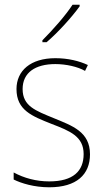

<svg xmlns="http://www.w3.org/2000/svg" viewBox="-20 -785 444 815"><path d="M318 -758V-765H288C258 -719 205 -659 160 -614V-606H178C226 -647 284 -711 318 -758ZM362 -130C362 -226 287 -251 207 -284C132 -315 76 -334 76 -407C76 -477 130 -513 215 -513C260 -513 310 -502 341 -484L353 -509C317 -526 269 -538 215 -538C110 -538 50 -485 50 -407C50 -317 116 -292 199 -259C277 -229 335 -206 335 -131C335 -59 291 -15 189 -15C134 -15 82 -29 38 -53V-23C70 -7 125 10 189 10C305 10 362 -44 362 -130Z"/></svg>

Font: Noto Sans Hebrew SemiCondensed Thin
Style: Regular
Weight: 100
Width: 4
Designer: Monotype Design Team
Foundry: Monotype Imaging Inc.
Version: Version 2.004